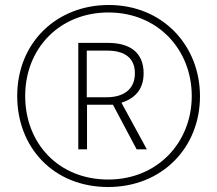

<svg xmlns="http://www.w3.org/2000/svg" viewBox="-20 -742 871 770"><path d="M414 8C628 8 782 -148 782 -356C782 -559 633 -722 416 -722C209 -722 49 -573 49 -357C49 -151 194 8 414 8ZM414 -22C214 -22 81 -168 81 -357C81 -549 220 -692 415 -692C613 -692 749 -543 749 -357C749 -171 612 -22 414 -22ZM294 -143H329V-322H433L528 -143H569L467 -330C517 -346 556 -380 556 -448C556 -533 499 -570 413 -570H294ZM408 -352H328V-539H410C477 -539 521 -512 521 -448C521 -381 472 -352 408 -352Z"/></svg>

Font: Noto Sans Gurmukhi UI Condensed ExtraLight
Style: Regular
Weight: 200
Width: 3
Designer: Jelle Bosma - Monotype Design Team
Foundry: Monotype Imaging Inc.
Version: Version 2.004